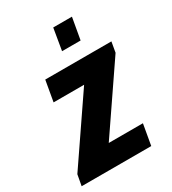

<svg xmlns="http://www.w3.org/2000/svg" viewBox="-202 -819 821 915"><g transform="rotate(-30 209.0 -361.5)"><path d="M-25 0 -14 -60 227 -413H59L79 -527H443L433 -470L190 -114H378L358 0ZM216 -604 236 -723H339L318 -604Z"/></g></svg>

Font: Archivo Condensed ExtraBold
Style: Italic
Weight: 800
Width: 3
Italic angle: -10°
Designer: Hector Gatti
Foundry: Omnibus-Type
Version: Version 2.001